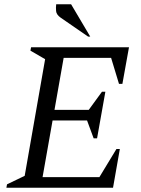

<svg xmlns="http://www.w3.org/2000/svg" viewBox="-20 -882 661 902"><path d="M10 0 13 -16 96 -56 192 -604 123 -644 126 -660H586L555 -488H539L502 -610H279L236 -366H397L459 -451H475L436 -232H420L389 -316H227L180 -50H447L527 -182H543L511 0ZM394 -710 265 -799Q245 -813 243.5 -830Q242 -847 244 -862H314L404 -710Z"/></svg>

Font: Spectral SC
Style: Italic
Weight: 400
Italic angle: -10°
Designer: Jean-Baptiste Levee
Foundry: Production Type
Version: Version 2.001